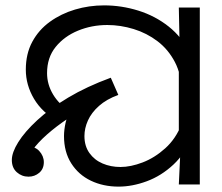

<svg xmlns="http://www.w3.org/2000/svg" viewBox="-20 -686 825 714"><path d="M421 8Q364 8 318 -14Q272 -36 245 -78.5Q218 -121 218 -180Q218 -203 224 -230Q230 -257 247.5 -285.5Q265 -314 299 -340Q333 -366 388 -386L409 -336Q366 -321 320 -297Q274 -273 231.5 -244.5Q189 -216 155 -186Q121 -156 101 -128Q81 -100 81 -78L67 -144Q108 -144 125.5 -125Q143 -106 143 -83Q143 -58 126 -43.5Q109 -29 86 -29Q61 -29 42.5 -45.5Q24 -62 24 -91Q24 -119 48 -157.5Q72 -196 118.5 -239Q165 -282 233.5 -323Q302 -364 392 -397L420 -333Q376 -317 348 -292Q320 -267 307 -238Q294 -209 294 -180Q294 -143 312.5 -117Q331 -91 361.5 -78Q392 -65 428 -65Q466 -65 510.5 -82Q555 -99 594.5 -134.5Q634 -170 655 -224L694 -180Q670 -116 625 -74Q580 -32 526 -12Q472 8 421 8ZM197 -234Q137 -267 106.5 -318.5Q76 -370 76 -427Q76 -486 100 -530.5Q124 -575 165.5 -605Q207 -635 259 -650.5Q311 -666 367 -666Q432 -666 494.5 -646.5Q557 -627 607 -587.5Q657 -548 686.5 -488Q716 -428 716 -347L655 -345Q655 -408 630.5 -455Q606 -502 566 -532.5Q526 -563 477 -578Q428 -593 379 -593Q321 -593 270 -572Q219 -551 187 -511.5Q155 -472 155 -414Q155 -372 177.5 -334.5Q200 -297 240 -273L197 -234ZM650 -106 645 -144V-471L648 -511L645 -658H723V0H645Z"/></svg>

Font: hexloriya05
Style: Book
Weight: 400
Designer: Jelle Bosma - Monotype Design Team
Foundry: Monotype Imaging Inc.
Version: Version 2.003